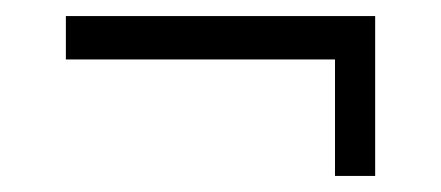

<svg xmlns="http://www.w3.org/2000/svg" viewBox="-20 -356 549 239"><path d="M397 -137V-282H62V-336H447V-137Z"/></svg>

Font: Manuale
Style: Regular
Weight: 400
Designer: Eduardo Tunni / Pablo Cosgaya
Foundry: Eduardo Tunni / Pablo Cosgaya
Version: Version 1.002